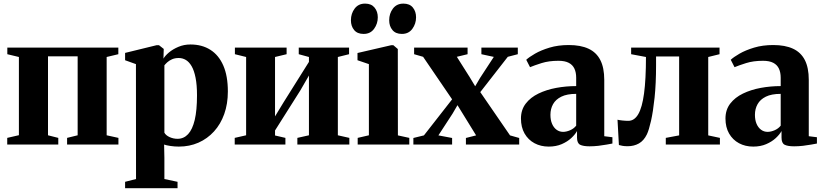

<svg xmlns="http://www.w3.org/2000/svg" viewBox="-20 -780 4440 1036"><path d="M19 0V-36L82 -50.5V-472.5L19.5 -487.5V-523H618.5V-487.5L555.5 -472.5V-50L619 -36V0H342V-36L399 -50V-476H239V-50L294.5 -36V0Z M655 235.5V201L714 186L713.5 -434L655 -455V-494.5L824.5 -536H838L863.5 -516L862 -463.5Q870.5 -479 891.5 -496.8Q912.5 -514.5 942.5 -527.2Q972.5 -540 1007.5 -540Q1070 -540 1115.2 -511.2Q1160.5 -482.5 1185 -426.2Q1209.5 -370 1209.5 -286.5Q1209.5 -219.5 1190 -164.8Q1170.5 -110 1134.8 -70.8Q1099 -31.5 1050.8 -10.2Q1002.5 11 945 11Q921.5 11 898.8 7.5Q876 4 865.5 0L867 71.5V186L938 201V235.5ZM938 -31Q971.5 -31 995 -56.2Q1018.5 -81.5 1030.8 -133.2Q1043 -185 1043 -265.5Q1043 -322 1035.2 -360.8Q1027.5 -399.5 1014 -422.8Q1000.5 -446 982.8 -456.5Q965 -467 944.5 -467Q923.5 -467 908 -460Q892.5 -453 882.5 -443.8Q872.5 -434.5 867 -427.5V-64Q875 -49.5 895.2 -40.2Q915.5 -31 938 -31Z M1246.5 0V-36L1308 -50V-472.5L1247.5 -487.5V-523H1526.5V-487.5L1464 -472.5V-152L1510.5 -228.5L1647 -446V-472.5L1592 -487.5V-523H1863.5V-487.5L1803 -472.5V-50L1865 -36V0H1584.5V-36L1647 -50V-372.5L1600.5 -292L1464 -76V-49L1520 -36V0Z M1910 0V-36L1970.5 -50V-434L1909 -455V-494L2090.5 -536H2102.5L2126.5 -515.5L2127 -49.5L2188.5 -36V0ZM1941.5 -597Q1908 -597 1890.8 -618Q1873.5 -639 1873.5 -670.5Q1873.5 -707 1893.8 -733.8Q1914 -760.5 1949.5 -760.5H1950.5Q1983.5 -760.5 2001 -739.2Q2018.5 -718 2018.5 -686.5Q2018.5 -652 1998.5 -624.5Q1978.5 -597 1942.5 -597ZM2148 -597Q2115 -597 2097.5 -618Q2080 -639 2080 -670.5Q2080 -707 2100.2 -733.8Q2120.5 -760.5 2156.5 -760.5H2157Q2190.5 -760.5 2207.8 -739.2Q2225 -718 2225 -686.5Q2225 -652 2205 -624.5Q2185 -597 2149 -597Z M2267.5 -49.5 2419.5 -244 2263 -473.5 2214.5 -487.5V-523H2503V-487.5L2445 -473.5L2514.5 -363.5L2544 -314.5L2570 -359L2644.5 -473L2577.5 -487.5V-523H2774V-487.5L2720 -473.5L2571.5 -283L2732 -49.5L2781.5 -35.5V0H2494V-35.5L2549 -49.5L2480 -161.5L2448.5 -212.5L2422 -167L2345.5 -49.5L2419.5 -35.5V0H2210.5V-35.5Z M2941 11Q2898 11 2864 -7.2Q2830 -25.5 2810.5 -59.5Q2791 -93.5 2791 -140.5Q2791 -187.5 2816.8 -221Q2842.5 -254.5 2885.5 -275.2Q2928.5 -296 2981.5 -305.8Q3034.5 -315.5 3089 -315.5V-360.5Q3089 -389 3079.5 -409.5Q3070 -430 3049 -441Q3028 -452 2993.5 -452Q2941.5 -452 2902 -439.5Q2862.5 -427 2840 -417.5L2819.5 -457.5Q2835 -472 2867 -490.5Q2899 -509 2945.2 -523Q2991.5 -537 3049 -537Q3113 -537 3155.5 -517.2Q3198 -497.5 3219.2 -456Q3240.5 -414.5 3240.5 -349V-45L3284.5 -39.5V-5.5Q3273.5 -3.5 3253.2 0.2Q3233 4 3208.8 6.8Q3184.5 9.5 3161.5 9.5Q3127 9.5 3110.2 1Q3093.5 -7.5 3093.5 -37.5V-73Q3083.5 -54.5 3062.5 -35Q3041.5 -15.5 3010.8 -2.2Q2980 11 2941 11ZM3018.5 -68.5Q3036 -68.5 3056.2 -77.2Q3076.5 -86 3089 -102V-273.5Q3039.5 -273.5 3009 -258.5Q2978.5 -243.5 2964.2 -218Q2950 -192.5 2950 -160.5Q2950 -132.5 2958.8 -112Q2967.5 -91.5 2983 -80Q2998.5 -68.5 3018.5 -68.5Z M3367 9Q3350.5 9 3339.2 7Q3328 5 3319.5 2.5L3312 -134Q3322 -131.5 3338.5 -129.8Q3355 -128 3370.5 -128Q3403 -128 3424 -164Q3445 -200 3455.2 -276Q3465.5 -352 3465.5 -472.5L3385.5 -487.5V-523H3862.5V-487.5L3801.5 -472.5V-49.5L3864.5 -36V0H3572.5V-36L3644.5 -49.5V-475.5H3520V-428Q3520 -328 3512 -252.8Q3504 -177.5 3492.8 -127.8Q3481.5 -78 3470.5 -55Q3454 -21 3427.5 -6Q3401 9 3367 9Z M4044.5 11Q4001.5 11 3967.5 -7.2Q3933.5 -25.5 3914 -59.5Q3894.5 -93.5 3894.5 -140.5Q3894.5 -187.5 3920.2 -221Q3946 -254.5 3989 -275.2Q4032 -296 4085 -305.8Q4138 -315.5 4192.5 -315.5V-360.5Q4192.5 -389 4183 -409.5Q4173.5 -430 4152.5 -441Q4131.5 -452 4097 -452Q4045 -452 4005.5 -439.5Q3966 -427 3943.5 -417.5L3923 -457.5Q3938.5 -472 3970.5 -490.5Q4002.5 -509 4048.8 -523Q4095 -537 4152.5 -537Q4216.5 -537 4259 -517.2Q4301.5 -497.5 4322.8 -456Q4344 -414.5 4344 -349V-45L4388 -39.5V-5.5Q4377 -3.5 4356.8 0.2Q4336.5 4 4312.2 6.8Q4288 9.5 4265 9.5Q4230.5 9.5 4213.8 1Q4197 -7.5 4197 -37.5V-73Q4187 -54.5 4166 -35Q4145 -15.5 4114.2 -2.2Q4083.5 11 4044.5 11ZM4122 -68.5Q4139.5 -68.5 4159.8 -77.2Q4180 -86 4192.5 -102V-273.5Q4143 -273.5 4112.5 -258.5Q4082 -243.5 4067.8 -218Q4053.5 -192.5 4053.5 -160.5Q4053.5 -132.5 4062.2 -112Q4071 -91.5 4086.5 -80Q4102 -68.5 4122 -68.5Z"/></svg>

Font: Merriweather 96pt ExtraBold
Style: Regular
Weight: 800
Version: Version 2.100